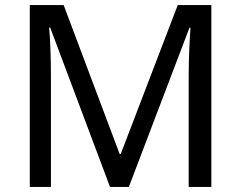

<svg xmlns="http://www.w3.org/2000/svg" viewBox="-20 -734 947 754"><path d="M412 0H486L724 -625H728C725 -582 721 -508 721 -439V0H810V-714H678L454 -129H450L230 -714H97V0H180V-433C180 -509 177 -585 173 -626H177Z"/></svg>

Font: Noto Sans Mahajani
Style: Regular
Weight: 400
Designer: Monotype Design Team
Foundry: Monotype Imaging Inc.
Version: Version 2.003